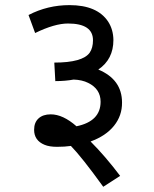

<svg xmlns="http://www.w3.org/2000/svg" viewBox="-20 -652 591 739"><path d="M337.9 -497.1Q337.9 -561.5 241.7 -561.5Q190.4 -561.5 115.2 -524.9L89.8 -594.2Q163.1 -632.3 247.6 -632.3Q354.5 -632.3 396.5 -568.4Q416 -538.1 416.5 -498Q416.5 -423.8 358.4 -384.3Q449.7 -346.2 449.7 -257.3Q450.2 -207 418.9 -168Q387.7 -128.9 328.6 -107.4Q384.8 -51.3 442.4 24.9L377.4 66.9Q294.4 -47.9 252.9 -90.3Q229 -86.9 199.7 -86.9Q169.9 -86.9 151.4 -94.7Q111.3 -111.3 111.3 -152.3Q111.3 -180.7 128.4 -196.3Q145.5 -211.9 175.3 -211.9Q222.2 -211.9 274.4 -166Q367.2 -185.1 367.2 -260.3Q367.2 -309.6 319.3 -333Q295.9 -344.7 263.2 -345.7Q231 -339.8 192.9 -339.8L189 -411.1Q297.9 -411.1 325.2 -449.2Q337.9 -467.8 337.9 -497.1Z"/></svg>

Font: NotoSans
Style: Regular
Weight: 400
Designer: Monotype Design team
Foundry: Monotype Imaging Inc.
Version: Version 1.04